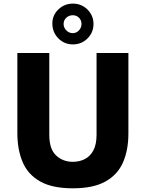

<svg xmlns="http://www.w3.org/2000/svg" viewBox="-20 -1010 775 1040"><path d="M675.5 -287.5Q675.5 -197.5 646.5 -130.8Q617.5 -64 551.5 -27Q485.5 10 374.5 10Q263.5 10 197.8 -27Q132 -64 103 -131.2Q74 -198.5 74 -289.5V-723H247V-280Q247 -202 284 -167.8Q321 -133.5 374.5 -133.5Q410.5 -133.5 439.8 -148.5Q469 -163.5 486 -195.8Q503 -228 503 -280V-723H675.5ZM486.5 -881Q486.5 -834 454 -801.8Q421.5 -769.5 375 -769.5Q328 -769.5 295.8 -802.5Q263.5 -835.5 263.5 -883Q263.5 -927.5 296.2 -959Q329 -990.5 375 -990.5Q406 -990.5 431.2 -975.8Q456.5 -961 471.5 -936Q486.5 -911 486.5 -881ZM421.5 -880Q421.5 -900.5 407.8 -914Q394 -927.5 374 -927.5Q354 -927.5 339.2 -914Q324.5 -900.5 324.5 -880Q324.5 -860.5 339.2 -845.5Q354 -830.5 374 -830.5Q394 -830.5 407.8 -845.5Q421.5 -860.5 421.5 -880Z"/></svg>

Font: Public Sans ExtraBold
Style: Regular
Weight: 800
Designer: The Public Sans Project Authors: Dan O. Williams and USWDS (Libre Franklin designed by Pablo Impallari and Rodrigo Fuenz
Version: Version 1.007